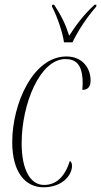

<svg xmlns="http://www.w3.org/2000/svg" viewBox="-20 -786 430 816"><path d="M252 -606H288C311 -654 345 -707 389 -758L390 -766H382C331 -719 299 -673 274 -634C259 -682 242 -717 210 -766H202L201 -758C221 -720 246 -651 252 -606ZM165 10C243 10 286 -40 286 -81C286 -93 282 -99 277 -102C256 -36 220 0 167 0C111 0 72 -61 72 -177C72 -345 150 -535 258 -535C302 -535 327 -512 331 -449C332 -435 331 -420 330 -404C353 -404 365 -417 365 -444C365 -494 333 -546 262 -546C121 -546 32 -346 32 -182C32 -53 88 10 165 10Z"/></svg>

Font: Noto Serif Display ExtraCondensed ExtraLight
Style: Italic
Weight: 200
Width: 2
Italic angle: -12°
Designer: Monotype Design Team
Foundry: Monotype Imaging Inc.
Version: Version 2.009